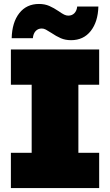

<svg xmlns="http://www.w3.org/2000/svg" viewBox="-20 -950 556 970"><path d="M376 -522V-178H481V0H35V-178H140V-522H35V-700H481V-522ZM239 -784Q222 -795 211.5 -800.5Q201 -806 191 -806Q172 -806 160 -793Q148 -780 146 -757H39Q41 -837 77.5 -883.5Q114 -930 177 -930Q206 -930 229 -920Q252 -910 277 -893Q294 -881 304.5 -876Q315 -871 325 -871Q344 -871 356 -883.5Q368 -896 370 -917H477Q475 -840 438.5 -793.5Q402 -747 339 -747Q310 -747 287 -757Q264 -767 239 -784Z"/></svg>

Font: Montserrat Alternates Black
Style: Regular
Weight: 900
Designer: Julieta Ulanovsky
Foundry: Julieta Ulanovsky
Version: Version 7.200